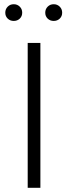

<svg xmlns="http://www.w3.org/2000/svg" viewBox="-20 -888 322 908"><path d="M171 0H111V-685H171ZM85 -828Q85 -811 73.5 -800Q62 -789 45 -789Q28 -789 16.5 -800Q5 -811 5 -828Q5 -845 16.5 -856.5Q28 -868 45 -868Q62 -868 73.5 -856.5Q85 -845 85 -828ZM274 -828Q274 -811 262.5 -800Q251 -789 234 -789Q217 -789 205.5 -800Q194 -811 194 -828Q194 -845 205.5 -856.5Q217 -868 234 -868Q251 -868 262.5 -856.5Q274 -845 274 -828Z"/></svg>

Font: Fira Sans Light
Style: Regular
Weight: 300
Designer: bBox Type GmbH & Carrois Corporate GbR & Edenspiekermann AG
Foundry: bBox Type GmbH & Carrois Corporate GbR & Edenspiekermann AG
Version: Version 4.301